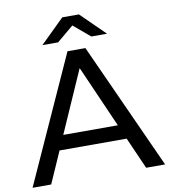

<svg xmlns="http://www.w3.org/2000/svg" viewBox="-96 -967 923 1047"><g transform="rotate(-10 366.0 -443.5)"><path d="M-1 0 315.9 -700.2H415L732.9 0H627.9L550.8 -174.8H179.2L102.1 0ZM187 -756.8 319.8 -887.2H412.1L544.9 -756.8H458L366.2 -834L273.9 -756.8ZM213.9 -254.9H516.1L365.2 -598.1Z"/></g></svg>

Font: Montserrat Medium
Style: Regular
Weight: 500
Designer: Julieta Ulanovsky
Foundry: Julieta Ulanovsky
Version: Version 7.200